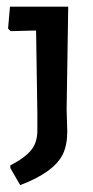

<svg xmlns="http://www.w3.org/2000/svg" viewBox="-20 -470 274 564"><path d="M177.6 -84.1Q177.6 -43.9 164.5 -16.8Q138.3 36.4 39.3 73.8L10.3 23.4V15.9Q53.3 -6.5 71.5 -29Q89.7 -51.4 89.7 -86V-139.3L86 -380.4L11.2 -378.5L3.7 -386L9.3 -450.5H180.4L175.7 -148.6Z"/></svg>

Font: Gurajada
Style: Regular
Weight: 400
Designer: Purushoth Kumar Guthula
Foundry: SiliconAndhra, USA.
Version: Version 1.0.3; ttfautohint (v1.2.42-39fb)